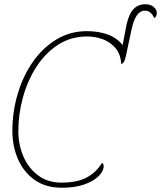

<svg xmlns="http://www.w3.org/2000/svg" viewBox="-20 -870 755 900"><path d="M270 10Q194 10 142.5 -26.5Q91 -63 64.5 -123.5Q38 -184 38 -256Q38 -345 62.5 -428.5Q87 -512 133 -578.5Q179 -645 243.5 -684.5Q308 -724 388 -724Q440 -724 483 -709Q526 -694 555 -659L572 -749Q583 -802 604.5 -826Q626 -850 661 -850Q687 -850 701 -837Q715 -824 715 -810Q715 -792 703 -785Q688 -820 659 -820Q637 -820 621.5 -798Q606 -776 596 -729L570 -607Q567 -592 562 -582Q557 -572 548 -570Q546 -614 523 -642.5Q500 -671 464.5 -685Q429 -699 388 -699Q312 -699 252 -660Q192 -621 150.5 -556.5Q109 -492 87.5 -413.5Q66 -335 66 -256Q66 -191 90 -136Q114 -81 159 -47.5Q204 -14 268 -14Q340 -14 384.5 -37Q429 -60 458 -106Q466 -103 466 -92Q466 -68 442.5 -44.5Q419 -21 375.5 -5.5Q332 10 270 10Z"/></svg>

Font: Noto Serif Thin
Style: Italic
Weight: 100
Italic angle: -12°
Designer: Monotype Design Team
Foundry: Monotype Imaging Inc.
Version: Version 2.014; ttfautohint (v1.8.4.7-5d5b)